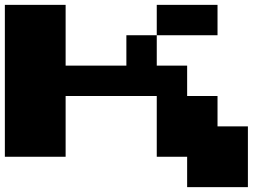

<svg xmlns="http://www.w3.org/2000/svg" viewBox="-20 -770 1040 790"><path d="M875 -250H1000V0H750V-125H625V-375H250V-125H0V-750H250V-500H500V-625H625V-500H750V-375H875ZM875 -750V-625H625V-750Z"/></svg>

Font: Press Start 2P
Style: Regular
Weight: 400
Designer: CodeMan38
Foundry: CodeMan38
Version: Version 3.000